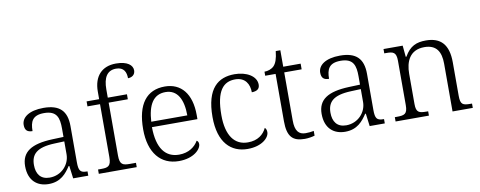

<svg xmlns="http://www.w3.org/2000/svg" viewBox="-65 -1081 3502 1401"><g transform="rotate(-10 1685.5 -380.5)"><path d="M201 10C291 10 333 -44 366 -94H371L383 0H495V-32H491C442 -32 430 -48 430 -112V-379C430 -491 378 -544 258 -544C152 -544 95 -502 95 -446C95 -406 114 -391 151 -391C151 -460 169 -506 256 -506C352 -506 366 -450 366 -372V-310L283 -307C127 -301 53 -254 53 -148C53 -40 117 10 201 10ZM216 -35C148 -35 118 -80 118 -145C118 -224 160 -269 292 -274L366 -277V-181C366 -105 304 -35 216 -35Z M573 0H854V-32H809C757 -32 734 -39 734 -107V-499H876V-536H734V-597C734 -684 763 -734 830 -734C888 -734 904 -694 904 -650C934 -650 958 -667 958 -699C958 -737 921 -771 835 -771C732 -771 670 -707 670 -592V-536H577V-499H670V-107C670 -39 647 -32 595 -32H573Z M1166 10C1277 10 1332 -50 1332 -87C1332 -101 1326 -110 1318 -114C1294 -72 1247 -36 1175 -36C1075 -36 1015 -110 1014 -268H1351V-299C1351 -457 1277 -544 1157 -544C1023 -544 948 -451 948 -263C948 -89 1031 10 1166 10ZM1283 -308H1016C1023 -431 1064 -503 1155 -503C1244 -503 1283 -425 1283 -308Z M1675 10C1782 10 1837 -46 1837 -86C1837 -101 1833 -112 1824 -120C1802 -73 1758 -37 1686 -37C1587 -36 1528 -114 1528 -265C1528 -448 1585 -506 1672 -506C1747 -506 1776 -452 1776 -392C1815 -393 1835 -407 1835 -439C1835 -503 1761 -544 1674 -544C1553 -544 1462 -477 1462 -264C1462 -73 1553 10 1675 10Z M2098 10C2123 10 2153 5 2172 -1V-36C2151 -32 2134 -30 2111 -30C2060 -30 2034 -61 2034 -137V-494H2163V-536H2034V-658H2000C1994 -601 1982 -570 1964 -551C1946 -533 1919 -524 1893 -524V-494H1970V-143C1970 -30 2008 10 2098 10Z M2398 10C2488 10 2530 -44 2563 -94H2568L2580 0H2692V-32H2688C2639 -32 2627 -48 2627 -112V-379C2627 -491 2575 -544 2455 -544C2349 -544 2292 -502 2292 -446C2292 -406 2311 -391 2348 -391C2348 -460 2366 -506 2453 -506C2549 -506 2563 -450 2563 -372V-310L2480 -307C2324 -301 2250 -254 2250 -148C2250 -40 2314 10 2398 10ZM2413 -35C2345 -35 2315 -80 2315 -145C2315 -224 2357 -269 2489 -274L2563 -277V-181C2563 -105 2501 -35 2413 -35Z M2772 0H3019V-32H3009C2952 -32 2930 -38 2930 -102V-326C2930 -414 2963 -498 3072 -498C3162 -498 3194 -442 3194 -354V0H3344V-32H3334C3276 -32 3258 -39 3258 -105V-353C3258 -485 3201 -544 3092 -544C3023 -544 2973 -525 2932 -452H2927L2919 -536H2777V-504H2792C2843 -504 2866 -497 2866 -433V-105C2866 -39 2844 -32 2786 -32H2772Z"/></g></svg>

Font: Noto Serif Bengali Light
Style: Regular
Weight: 300
Designer: Juan Bruce, Universal Thirst, Indian Type Foundry and the Monotype Design Team.
Foundry: Monotype Imaging Inc.
Version: Version 2.003